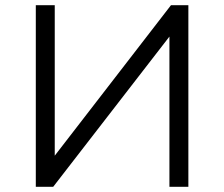

<svg xmlns="http://www.w3.org/2000/svg" viewBox="-20 -720 864 740"><path d="M118 0V-700H191V-120L639 -700H706V0H633V-579L185 0Z"/></svg>

Font: mBank
Style: Regular
Weight: 400
Designer: Julieta Ulanovsky
Foundry: Julieta Ulanovsky
Version: Version 7.200;PS 007.200;hotconv 1.0.88;makeotf.lib2.5.64775